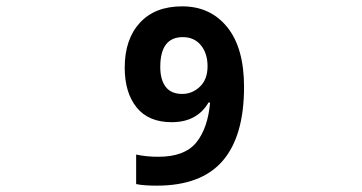

<svg xmlns="http://www.w3.org/2000/svg" viewBox="-20 -660 1142 605"><path d="M474 -75Q458 -75 440.5 -76Q423 -77 409 -80V-173Q441 -166 479 -166Q562 -166 598.5 -211Q635 -256 642 -337H637Q601 -275 521 -275Q448 -275 410.5 -321.5Q373 -368 373 -447Q373 -536 420.5 -588Q468 -640 554 -640Q643 -640 696 -574.5Q749 -509 749 -386Q749 -231 681.5 -153Q614 -75 474 -75ZM554 -364Q586 -364 610 -387Q634 -410 634 -451Q634 -492 613 -517.5Q592 -543 556 -543Q485 -543 485 -449Q485 -409 502 -386.5Q519 -364 554 -364Z"/></svg>

Font: Noto Sans Symbols 2
Style: Regular
Weight: 400
Designer: Monotype Design Team
Foundry: Monotype Imaging Inc.
Version: Version 2.008; ttfautohint (v1.8.4.7-5d5b)